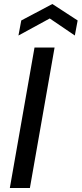

<svg xmlns="http://www.w3.org/2000/svg" viewBox="-20 -937 407 957"><path d="M29 0 152 -700H252L129 0ZM72 -760 86 -835 241 -917 367 -835 353 -760 228 -845Z"/></svg>

Font: DM Sans 18pt Medium
Style: Italic
Weight: 500
Italic angle: -10°
Designer: Colophon Foundry, Jonny Pinhorn
Foundry: Colophon Foundry
Version: Version 4.004;gftools[0.9.30]